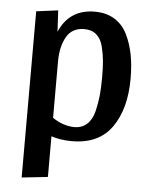

<svg xmlns="http://www.w3.org/2000/svg" viewBox="-52 -573 627 809"><g transform="rotate(5 261.5 -168.5)"><path d="M317 -530Q366 -530 401 -508Q436 -486 455 -446.5Q474 -407 482.5 -362Q491 -317 491 -262Q491 -134 436 -56Q381 22 267 22Q219 22 180 9V181L70 193V-510L162 -522L167 -432Q209 -530 317 -530ZM279 -453Q227 -453 203.5 -411.5Q180 -370 180 -307V-69Q226 -38 273 -38Q305 -38 326.5 -58Q348 -78 356.5 -114.5Q365 -151 368 -182.5Q371 -214 371 -257Q371 -298 368.5 -326Q366 -354 358 -386.5Q350 -419 330 -436Q310 -453 279 -453Z"/></g></svg>

Font: Sansita
Style: Regular
Weight: 400
Designer: Pablo Cosgaya
Foundry: Omnibus-Type
Version: Version 1.006;hotconv 1.0.109;makeotfexe 2.5.65596